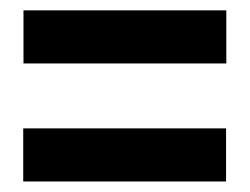

<svg xmlns="http://www.w3.org/2000/svg" viewBox="-20 -531 477 367"><path d="M412.6 -511.2H24.9V-409.7H412.6ZM412.1 -285.6H24.4V-184.1H412.1Z"/></svg>

Font: Sangha Kali
Style: Regular
Weight: 400
Designer: Seslavinskaya Anna
Foundry: Popkern
Version: Version 2.000;PS 002.000;hotconv 1.0.88;makeotf.lib2.5.64775